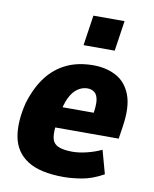

<svg xmlns="http://www.w3.org/2000/svg" viewBox="-84 -805 704 880"><g transform="rotate(10 267.5 -365.0)"><path d="M273 11Q162 11 104 -26.5Q46 -64 33 -132.5Q20 -201 43 -293Q66 -368 103.5 -417Q141 -466 194.5 -491.5Q248 -517 319 -517Q380 -517 426 -492Q472 -467 493 -412Q514 -357 500 -265L491 -206H174L189 -303H369L355 -286Q364 -336 360.5 -361.5Q357 -387 343.5 -397.5Q330 -408 311 -408Q287 -408 265.5 -393.5Q244 -379 228.5 -347.5Q213 -316 204 -262L199 -232Q192 -188 196 -161Q200 -134 223 -122Q246 -110 292 -110Q322 -110 359 -119Q396 -128 427 -143L457 -34Q405 -5 358 3Q311 11 273 11ZM258 -600 279 -741H424L403 -600Z"/></g></svg>

Font: Nunito Sans 7pt Condensed Black
Style: Italic
Weight: 900
Width: 3
Italic angle: -9°
Designer: Vernon Adams
Foundry: Vernon Adams
Version: Version 3.101;gftools[0.9.27]